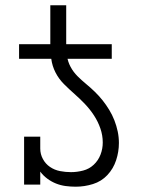

<svg xmlns="http://www.w3.org/2000/svg" viewBox="-20 -697 540 725"><path d="M402 -475H52V-530H170V-677H230V-530H402ZM266 8Q247 8 228 5.5Q209 3 191.5 -4Q174 -11 158.5 -22.5Q143 -34 132 -49V0H71V-181H132V-136Q132 -115 142 -96.5Q152 -78 169 -66.5Q186 -55 206.5 -51Q227 -47 248 -47Q271 -47 294 -53Q317 -59 334 -75Q351 -91 359.5 -113Q368 -135 368 -159Q368 -186 359 -212Q350 -238 335 -261Q320 -284 301 -304Q282 -324 261.5 -342Q241 -360 221.5 -379.5Q202 -399 189.5 -423.5Q177 -448 173.5 -475.5Q170 -503 170 -530H230Q230 -508 233 -486Q236 -464 246.5 -444.5Q257 -425 272.5 -409.5Q288 -394 305 -380Q322 -366 338 -350.5Q354 -335 367.5 -318Q381 -301 392.5 -282Q404 -263 412 -242.5Q420 -222 424.5 -200.5Q429 -179 429 -157Q429 -124 418.5 -92Q408 -60 385.5 -36Q363 -12 331 -2Q299 8 266 8Z"/></svg>

Font: Iosevka Slab Light
Style: Regular
Weight: 300
Monospace: yes
Designer: Belleve Invis
Foundry: Belleve Invis
Version: Version 11.1.0; ttfautohint (v1.8.3)